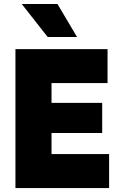

<svg xmlns="http://www.w3.org/2000/svg" viewBox="-20 -957 623 977"><path d="M58.6 -707H527.3V-534.2H242.2V-433.6H500V-280.3H242.2V-172.9H535.2V0H58.6ZM90.8 -936.5H272.5L372.1 -768.6H222.7Z"/></svg>

Font: Wanted Sans Black
Style: Regular
Weight: 900
Designer: Original Design by Kil Hyung-jin and Kang Hanbin, Wanted Lab, Inc; Hangeul from Source Han Sans by Jang Soo-young and Ka
Foundry: Wanted Lab, Inc.
Version: Version 1.003